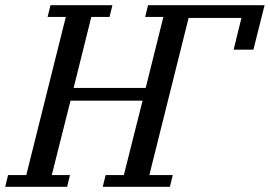

<svg xmlns="http://www.w3.org/2000/svg" viewBox="-41 -718 1037 738"><path d="M-10 -45H60L212 -653H142L153 -698H391L380 -653H310L242 -380H519L587 -653H517L528 -698H976L933 -527H857L887 -649H684L533 -45H623L612 0H354L365 -45H435L507 -331H230L158 -45H228L217 0H-21Z"/></svg>

Font: IBM Plex Serif Text
Style: Italic
Weight: 450
Italic angle: -14°
Designer: Mike Abbink, Paul van der Laan, Pieter van Rosmalen
Foundry: Bold Monday
Version: Version 3.001